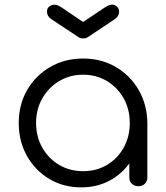

<svg xmlns="http://www.w3.org/2000/svg" viewBox="-20 -805 717 830"><path d="M331 5Q254 5 193 -31.5Q132 -68 96.5 -131Q61 -194 61 -273Q61 -353 97.5 -416Q134 -479 197 -515.5Q260 -552 339 -552Q418 -552 480.5 -515.5Q543 -479 579.5 -416Q616 -353 617 -273L586 -249Q586 -177 552.5 -119.5Q519 -62 461.5 -28.5Q404 5 331 5ZM339 -65Q397 -65 442.5 -92Q488 -119 514.5 -166.5Q541 -214 541 -273Q541 -333 514.5 -380Q488 -427 442.5 -454.5Q397 -482 339 -482Q282 -482 236 -454.5Q190 -427 163 -380Q136 -333 136 -273Q136 -214 163 -166.5Q190 -119 236 -92Q282 -65 339 -65ZM578 0Q561 0 550 -10.5Q539 -21 539 -38V-209L558 -288L617 -273V-38Q617 -21 606 -10.5Q595 0 578 0ZM339 -639Q326 -639 320 -644L202 -722Q183 -735 183 -755Q183 -774 202 -782Q221 -790 246 -773L339 -710L432 -772Q460 -791 477.5 -782Q495 -773 495 -755Q495 -735 476 -722L359 -644Q352 -639 339 -639Z"/></svg>

Font: Comfortaa
Style: Regular
Weight: 400
Designer: Johan Aakerlund
Foundry: Johan Aakerlund
Version: Version 3.104; ttfautohint (v1.8.1.43-b0c9)